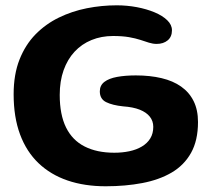

<svg xmlns="http://www.w3.org/2000/svg" viewBox="-20 -644 782 704"><path d="M367.5 39Q290 39 227.8 17.8Q165.5 -3.5 121.2 -45.8Q77 -88 53.5 -151.2Q30 -214.5 30 -298.5Q30 -371 51.5 -425.5Q73 -480 110.2 -518Q147.5 -556 195.8 -579.5Q244 -603 298.5 -613.8Q353 -624.5 408 -624.5Q445.5 -624.5 481.5 -617.8Q517.5 -611 546.8 -598.8Q576 -586.5 593.2 -569.8Q610.5 -553 610.5 -533Q610.5 -509 594.8 -496Q579 -483 554.5 -483Q540.5 -483 526.2 -487.5Q512 -492 494.5 -497.8Q477 -503.5 452.8 -507.8Q428.5 -512 394.5 -512Q351.5 -512 315.5 -497.2Q279.5 -482.5 253.5 -454.5Q227.5 -426.5 213.2 -386.5Q199 -346.5 199 -296Q199 -223.5 222.2 -176.5Q245.5 -129.5 290.5 -106.8Q335.5 -84 399 -84Q428.5 -84 454.5 -89.5Q480.5 -95 500.2 -106.8Q520 -118.5 531 -136.5Q542 -154.5 542 -179Q542 -200 529.5 -216Q517 -232 492.5 -241.8Q468 -251.5 431.5 -254Q392.5 -258 369.2 -269.5Q346 -281 346 -309Q346 -331 362.8 -343.8Q379.5 -356.5 409.2 -362Q439 -367.5 478 -367.5Q530 -367.5 572.2 -357.5Q614.5 -347.5 644.2 -326.5Q674 -305.5 690 -273.2Q706 -241 706 -196.5Q706 -129 680.5 -83.5Q655 -38 609.2 -11.2Q563.5 15.5 501.8 27.2Q440 39 367.5 39Z"/></svg>

Font: Gluten Thin Medium
Style: Regular
Weight: 500
Version: Version 1.300